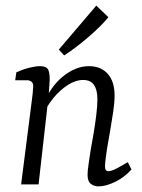

<svg xmlns="http://www.w3.org/2000/svg" viewBox="-20 -655 506 682"><path d="M330 7Q314 7 302.5 -2Q291 -11 291 -34Q291 -48 294.5 -71Q298 -94 302 -122Q307 -148 312.5 -181Q318 -214 322 -246.5Q326 -279 326 -303Q326 -335 314 -353Q302 -371 275 -371Q249 -371 221.5 -353.5Q194 -336 171.5 -309Q149 -282 136 -253L132 -279Q157 -345 202.5 -382.5Q248 -420 296 -420Q338 -420 362.5 -393Q387 -366 387 -316Q387 -291 382 -257Q377 -223 371 -189Q365 -155 360 -126Q357 -105 355 -89Q353 -73 353 -63Q353 -47 365 -47Q375 -47 391 -55Q407 -63 434 -79L447 -53Q422 -25 389 -9Q356 7 330 7ZM55 0 92 -290Q94 -302 96 -322Q98 -342 98 -349Q98 -360 91.5 -365Q85 -370 76 -370H34L38 -398Q62 -409 84.5 -414.5Q107 -420 122 -420Q147 -420 152.5 -404.5Q158 -389 156 -362L153 -318L117 0ZM189 -479 322 -635 365 -594Q341 -564 296.5 -525.5Q252 -487 208 -458Z"/></svg>

Font: Yrsa Light
Style: Italic
Weight: 300
Italic angle: -7.10001°
Designer: Anna Giedrys (Yrsa+Rasa design), David Brezina (Yrsa art-direction, Rasa art-direction, design)
Foundry: Rosetta Type Foundry
Version: Version 2.004